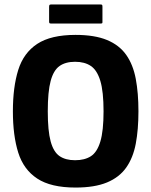

<svg xmlns="http://www.w3.org/2000/svg" viewBox="-20 -835 681 864"><path d="M38 -334Q38 -443 62 -520Q86 -597 147.5 -637.5Q209 -678 320 -678Q406 -678 461.5 -655Q517 -632 548 -588Q579 -544 591 -480Q603 -416 603 -334Q603 -252 591 -188.5Q579 -125 548 -81Q517 -37 461.5 -14Q406 9 320 9Q209 9 147.5 -31.5Q86 -72 62 -148.5Q38 -225 38 -334ZM195 -334Q195 -246 208 -198.5Q221 -151 248 -132.5Q275 -114 318 -114Q361 -114 389 -132Q417 -150 431.5 -198Q446 -246 446 -334Q446 -423 431.5 -471Q417 -519 389 -538Q361 -557 318 -557Q275 -557 248 -538Q221 -519 208 -471Q195 -423 195 -334ZM441 -735Q441 -731 439 -730Q437 -729 428 -729H212Q204 -729 202.5 -731Q201 -733 201 -738V-804Q201 -811 203 -813Q205 -815 212 -815H429Q437 -815 439 -813.5Q441 -812 441 -805Z"/></svg>

Font: Glory ExtraBold
Style: Regular
Weight: 800
Designer: Robert Leuschke
Foundry: Robert Leuschke
Version: Version 1.011